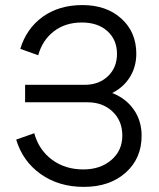

<svg xmlns="http://www.w3.org/2000/svg" viewBox="-20 -728 629 758"><path d="M79.1 -393.1H314Q370.6 -393.1 406.2 -427.2Q441.9 -461.4 441.9 -515.1Q441.9 -570.8 404.1 -605Q366.2 -639.2 303.2 -639.2Q238.3 -639.2 192.9 -604.5Q147.5 -569.8 130.9 -509.8L60.1 -535.2Q84.5 -615.7 148.9 -661.9Q213.4 -708 305.2 -708Q400.4 -708 459.2 -654.5Q518.1 -601.1 518.1 -516.1Q518.1 -464.4 492.9 -423.8Q467.8 -383.3 422.9 -360.8Q477.1 -339.8 508.1 -295.4Q539.1 -251 539.1 -191.9Q539.1 -102.5 476.1 -46.4Q413.1 9.8 311 9.8Q212.4 9.8 141.1 -40.5Q69.8 -90.8 43.9 -176.8L115.2 -202.1Q133.3 -136.2 185.1 -97.7Q236.8 -59.1 309.1 -59.1Q376 -59.1 419.4 -96.2Q462.9 -133.3 462.9 -192.9Q462.9 -251 424.3 -287.6Q385.7 -324.2 325.2 -324.2H79.1Z"/></svg>

Font: LT Superior
Style: Regular
Weight: 400
Designer: Daniel Lyons
Foundry: LyonsType
Version: Version 1.000